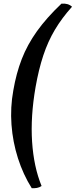

<svg xmlns="http://www.w3.org/2000/svg" viewBox="-20 -761 415 1053"><path d="M317 -741Q354 -744 375 -724Q320 -663 281.5 -598.5Q243 -534 217.5 -457Q192 -380 175 -283Q147 -122 156 16Q165 154 208 259Q197 267 183 269.5Q169 272 154 271Q107 196 78.5 107Q50 18 43 -77Q36 -172 53 -265Q69 -359 99.5 -437.5Q130 -516 182.5 -589.5Q235 -663 317 -741Z"/></svg>

Font: Vollkorn
Style: Bold Italic
Weight: 700
Italic angle: -11°
Designer: Friedrich Althausen
Foundry: Friedrich Althausen
Version: Version 5.000; ttfautohint (v1.8.3)